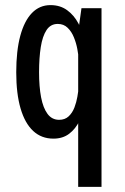

<svg xmlns="http://www.w3.org/2000/svg" viewBox="-20 -532 490 752"><path d="M189.1 11Q142.4 11 110 -19Q77.6 -49.1 60.6 -107.1Q43.6 -165.1 43.6 -249Q43.6 -332.9 59.4 -391.6Q75.3 -450.4 105.2 -481.2Q135.1 -512 177.7 -512Q215.6 -512 242.8 -492.2Q270 -472.5 287.2 -440Q304.4 -407.5 312.7 -368.2Q321 -329 321 -290L287.9 -301.4Q287.1 -317.2 282.8 -340.3Q278.5 -363.4 269.4 -385.8Q260.4 -408.2 244.9 -423.2Q229.5 -438.3 206.1 -438.3Q178.2 -438.3 162.3 -414.3Q146.4 -390.3 139.7 -347.7Q133 -305.1 133 -249Q133 -192.9 140.9 -151Q148.9 -109.2 166.1 -86Q183.4 -62.7 211.6 -62.7Q234.4 -62.7 249 -76.4Q263.5 -90.1 271.5 -110.9Q279.4 -131.6 283.1 -153.4Q286.9 -175.1 287.9 -190.9L321 -213.6Q321 -171.6 314.1 -131.5Q307.1 -91.4 291.6 -59.3Q276.1 -27.2 250.9 -8.1Q225.8 11 189.1 11ZM286.2 200V-407.6L299.1 -500H377.6V200Z"/></svg>

Font: League Mono Thin Condensed
Style: Regular
Weight: 100
Width: 1
Designer: Tyler Finck
Foundry: The League of Moveable Type / Tyler Finck
Version: Version 2.300;RELEASE